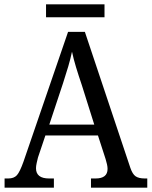

<svg xmlns="http://www.w3.org/2000/svg" viewBox="-20 -860 695 880"><path d="M1 0V-42H18Q44 -42 57.5 -57Q71 -72 88 -120L292 -714H369L577 -92Q587 -62 601.5 -52Q616 -42 644 -42H655V0H397V-42H418Q473 -42 473 -86Q473 -95 470.5 -106.5Q468 -118 464 -131L429 -239H188L154 -138Q151 -126 148 -112.5Q145 -99 145 -89Q145 -42 205 -42H227V0ZM206 -289H412L355 -470Q340 -514 328.5 -552Q317 -590 310 -623Q303 -590 293 -556Q283 -522 269 -479ZM191 -781V-840H459V-781Z"/></svg>

Font: Noto Serif Tamil SemiCondensed
Style: Regular
Weight: 400
Width: 4
Designer: Indian Type Foundry, Tom Grace, and the Monotype Design Team
Foundry: Monotype Imaging Inc.
Version: Version 2.004; ttfautohint (v1.8.4.7-5d5b)